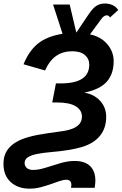

<svg xmlns="http://www.w3.org/2000/svg" viewBox="-48 -890 710 1117"><path d="M569.8 -210.9Q569.8 -144.5 533.7 -100.1Q497.6 -55.7 429.9 -35.2Q362.3 -14.6 245.6 -4.9Q224.1 -2.9 205.1 -0.5Q186 2 169.4 5.4Q136.2 11.7 115.7 23.9Q95.2 36.1 95.2 59.1Q95.2 75.7 107.9 87.2Q120.6 98.6 145.5 98.6Q177.2 98.6 218.3 85.4Q259.3 72.3 303 59.3Q346.7 46.4 386.2 46.4Q445.8 46.4 476.3 76.2Q506.8 106 506.8 161.1Q506.8 178.2 502.9 202.6H365.2L367.2 186Q367.2 155.8 337.9 155.8Q320.8 155.8 297.4 163.8Q273.9 171.9 246.6 181.6Q218.8 191.4 187.7 199.5Q156.7 207.5 124 207.5Q55.7 207.5 13.9 168.9Q-27.8 130.4 -27.8 63.5Q-27.8 11.2 -0.5 -23.4Q18.1 -46.9 46.4 -63.7Q74.7 -80.6 120.1 -93.3Q165.5 -106 234.9 -115.7L308.1 -126Q348.6 -131.3 375.2 -142.1Q401.9 -152.8 415.3 -170.2Q428.7 -187.5 428.7 -211.9Q428.7 -249 392.8 -271.5Q356.9 -293.9 283.7 -293.9H255.9L277.3 -404.8H305.2Q388.2 -404.8 429.7 -431.9Q471.2 -459 471.2 -513.7Q471.2 -548.3 445.6 -570.1Q419.9 -591.8 372.6 -591.8Q318.4 -591.8 279.5 -565.2Q240.7 -538.6 213.9 -480L88.9 -516.1Q120.6 -594.2 172.9 -636.5Q225.1 -678.7 315.9 -693.4L260.7 -863.8H357.4L396 -700.2L469.2 -809.1Q494.1 -845.2 514.9 -857.4Q535.6 -869.6 563 -869.6Q586.9 -869.6 607.7 -859.9Q628.4 -850.1 639.6 -831.5L591.8 -788.1Q585.9 -800.8 572.8 -800.8Q556.6 -800.8 540.5 -778.3L475.6 -689.9Q538.6 -676.8 575.9 -633.3Q613.3 -589.8 613.3 -534.2Q613.3 -459.5 572.8 -414.3Q532.2 -369.1 441.9 -351.1Q499.5 -341.8 534.7 -303.2Q569.8 -264.6 569.8 -210.9Z"/></svg>

Font: Arimo
Style: Italic
Weight: 400
Italic angle: -12°
Designer: Steve Matteson
Foundry: Monotype Imaging Inc.
Version: Version 1.33